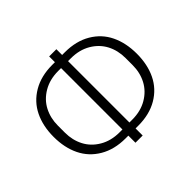

<svg xmlns="http://www.w3.org/2000/svg" viewBox="-171 -941 1186 1186"><g transform="rotate(-45 421.5 -348.0)"><path d="M390.1 28.8V-33.2H366.2Q269 -33.2 198.5 -74.7Q127.9 -116.2 93 -188Q58.1 -259.8 58.1 -354Q58.1 -448.2 93 -520Q127.9 -591.8 198.5 -633.3Q269 -674.8 366.2 -674.8H390.1V-725.1H453.1V-674.8H477.1Q574.7 -674.8 645.3 -633.3Q715.8 -591.8 750.5 -520Q785.2 -448.2 785.2 -354Q785.2 -259.8 750.5 -188Q715.8 -116.2 645.3 -74.7Q574.7 -33.2 477.1 -33.2H453.1V28.8ZM366.2 -85.9H391.1V-622.1H366.2Q292.5 -622.1 237.1 -589.6Q181.6 -557.1 153.8 -503.7Q126 -450.2 126 -384.8V-323.2Q126 -257.8 153.8 -204.3Q181.6 -150.9 237.1 -118.4Q292.5 -85.9 366.2 -85.9ZM452.1 -85.9H477.1Q550.8 -85.9 606 -118.4Q661.1 -150.9 689 -204.1Q716.8 -257.3 716.8 -323.2V-384.8Q716.8 -450.7 689 -503.9Q661.1 -557.1 606 -589.6Q550.8 -622.1 477.1 -622.1H452.1Z"/></g></svg>

Font: Anuphan Light
Style: Regular
Weight: 300
Designer: Mike Abbink, Paul van der Laan, Pieter van Rosmalen, Mint Tantisuwanna
Foundry: Bold Monday; Cadson Demak
Version: Version 3.002;hotconv 1.0.109;makeotfexe 2.5.65596